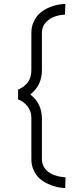

<svg xmlns="http://www.w3.org/2000/svg" viewBox="-20 -830 414 975"><path d="M71.8 -325.2Q101.1 -314.5 120.1 -289.3Q139.2 -264.2 139.2 -233.9V-22.9Q139.2 9.3 151.4 35.4Q163.6 61.5 182.1 77.4Q200.7 93.3 224.6 104.2Q248.5 115.2 269.8 119.9Q291 124.5 311 125L313 70.8Q253.9 65.9 223.4 41.3Q192.9 16.6 192.9 -22.9V-226.1Q192.9 -305.7 133.8 -350.1Q192.9 -396.5 192.9 -474.1V-662.1Q192.9 -703.6 226.1 -728.5Q259.3 -753.4 310.1 -755.9L312 -810.1Q292.5 -809.6 271 -805.4Q249.5 -801.3 225.3 -790.3Q201.2 -779.3 182.6 -763.2Q164.1 -747.1 151.6 -720.9Q139.2 -694.8 139.2 -662.1V-473.1Q139.2 -403.3 71.8 -375Z"/></svg>

Font: Comic Neue Angular
Style: Regular
Weight: 400
Designer: Craig Rozynski
Foundry: Craig Rozynski
Version: Version 2.003